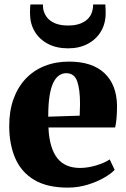

<svg xmlns="http://www.w3.org/2000/svg" viewBox="-20 -823 562 854"><path d="M281.5 11.5Q189.5 11.5 132 -23Q74.5 -57.5 47.8 -119.2Q21 -181 21 -263Q21 -330 40.2 -383Q59.5 -436 94.5 -473Q129.5 -510 178.5 -529.5Q227.5 -549 287 -549Q389.5 -549 444 -498.2Q498.5 -447.5 500.5 -354.5Q500.5 -320 498.2 -295.5Q496 -271 492 -256H195.5Q197.5 -208.5 207.8 -174.5Q218 -140.5 235.5 -118.8Q253 -97 278.2 -86.5Q303.5 -76 336 -76Q370.5 -76 408.5 -87.5Q446.5 -99 468 -114L490 -67.5Q475.5 -51.5 443.8 -33Q412 -14.5 369.8 -1.5Q327.5 11.5 281.5 11.5ZM194.5 -304 334.5 -308.5Q335 -322 335.2 -334.2Q335.5 -346.5 336 -360Q336 -426 323.2 -461.8Q310.5 -497.5 274.5 -497.5Q258 -497.5 243.8 -488.2Q229.5 -479 218.2 -457.5Q207 -436 200.8 -398.5Q194.5 -361 194.5 -304ZM283 -608Q231.5 -608 193.2 -628Q155 -648 134.2 -683.2Q113.5 -718.5 113.5 -763.5Q113.5 -774.5 113.8 -785.2Q114 -796 115.5 -803H171Q171 -798.5 171.2 -793Q171.5 -787.5 172.5 -781.5Q177 -760.5 190.2 -744.2Q203.5 -728 226.5 -718.8Q249.5 -709.5 283 -709.5Q316 -709.5 339 -718.8Q362 -728 375.2 -744Q388.5 -760 392 -781Q393.5 -787 394 -792.8Q394.5 -798.5 394 -803H448.5Q449 -796 449.5 -785.5Q450 -775 450 -764.5Q450 -718.5 429 -683.2Q408 -648 370.5 -628Q333 -608 283 -608Z"/></svg>

Font: Merriweather 72pt Black
Style: Regular
Weight: 900
Version: Version 2.100